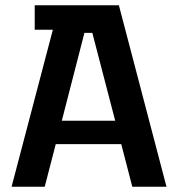

<svg xmlns="http://www.w3.org/2000/svg" viewBox="-20 -710 672 730"><path d="M181 -597H112V-690H432L613 0H483L441 -162H192L150 0H24ZM418 -251 331 -585H301L215 -251Z"/></svg>

Font: Mozilla Headline BETA SemiBold
Style: Regular
Weight: 600
Designer: Studio DRAMA
Foundry: Studio DRAMA
Version: Version 0.100